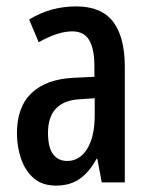

<svg xmlns="http://www.w3.org/2000/svg" viewBox="-20 -570 472 600"><path d="M218 -550Q297 -550 333.5 -502Q370 -454 370 -362V0H298L284 -74H282Q259 -32 229 -11Q199 10 155 10Q112 10 85.5 -13Q59 -36 46 -73.5Q33 -111 33 -154Q33 -236 79 -279.5Q125 -323 211 -327L275 -330V-363Q275 -418 258.5 -445Q242 -472 206 -472Q161 -472 101 -438L71 -509Q138 -550 218 -550ZM231 -260Q130 -255 130 -155Q130 -109 146 -88Q162 -67 190 -67Q229 -67 252.5 -105Q276 -143 276 -210V-263Z"/></svg>

Font: Noto Sans Gurmukhi ExtraCondensed Medium
Style: Regular
Weight: 500
Width: 2
Designer: Jelle Bosma - Monotype Design Team
Foundry: Monotype Imaging Inc.
Version: Version 2.004; ttfautohint (v1.8.4.7-5d5b)